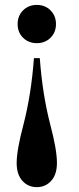

<svg xmlns="http://www.w3.org/2000/svg" viewBox="-20 -520 320 782"><path d="M185.8 -366.2Q163.6 -344.2 129.9 -344.2Q96.2 -344.2 74 -366.2Q51.8 -388.2 51.8 -421.9Q51.8 -455.6 74 -477.8Q96.2 -500 129.9 -500Q163.6 -500 185.8 -477.8Q208 -455.6 208 -421.9Q208 -388.2 185.8 -366.2ZM47.9 144Q47.9 91.3 75.2 -11.2Q107.4 -135.3 118.2 -283.2H142.1Q152.8 -135.3 185.1 -11.2Q211.9 89.8 211.9 144Q211.9 190.4 188.7 216.3Q165.5 242.2 129.9 242.2Q94.2 242.2 71 216.3Q47.9 190.4 47.9 144Z"/></svg>

Font: Flanker Steampunk
Style: Bold
Weight: 700
Designer: Alexey Kryukov, Leonardo Di Lena
Foundry: Alexey Kryukov, Leonardo Di Lena
Version: 1.210